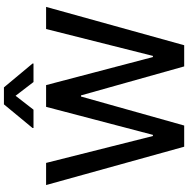

<svg xmlns="http://www.w3.org/2000/svg" viewBox="-10 -953 963 983"><g transform="rotate(-90 471.5 -461.5)"><path d="M15.6 -707H128.9L266.6 -160.2H272.5L416 -707H527.3L670.9 -160.2H676.8L814.5 -707H927.7L731.4 0H623L474.6 -528.3H468.8L320.3 0H211.9ZM472.7 -863.3 401.4 -771.5H307.6V-776.4L428.7 -922.9H515.6L637.7 -776.4V-771.5H543Z"/></g></svg>

Font: WEMIX Pretendard Medium
Style: Regular
Weight: 500
Designer: Base glyphs from Inter by Rasmus Andersson; Hangeul glyphs from Noto Sans CJK(Source Han Sans) by Jang Soo-young and Kan
Foundry: Kil Hyung-jin
Version: Version 1.000